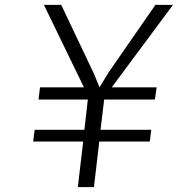

<svg xmlns="http://www.w3.org/2000/svg" viewBox="-20 -767 764 787"><path d="M299 0 321 -187H116L122 -235H326L340 -359H138L144 -409H324L160 -747H231L364 -467L388 -409L425 -470L617 -747H689L438 -409H622L615 -359H407L392 -235H600L594 -187H387L365 0Z"/></svg>

Font: Merriweather Sans Light
Style: Italic
Weight: 300
Italic angle: -7.5°
Designer: Eben Sorkin
Foundry: Eben Sorkin
Version: Version 2.001; ttfautohint (v1.8.3)